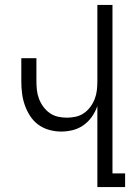

<svg xmlns="http://www.w3.org/2000/svg" viewBox="-20 -755 540 775"><path d="M373 0V-327Q365 -304 351 -284Q337 -264 317.5 -250Q298 -236 274.5 -230Q251 -224 227 -224Q203 -224 179 -230.5Q155 -237 135 -251.5Q115 -266 101.5 -287Q88 -308 80 -331Q72 -354 69 -378.5Q66 -403 66 -427V-520H127V-427Q127 -409 129 -391Q131 -373 137.5 -356Q144 -339 155 -324Q166 -309 181 -298.5Q196 -288 214 -284Q232 -280 250 -280Q268 -280 286 -284Q304 -288 319 -298.5Q334 -309 345 -324Q356 -339 362.5 -356Q369 -373 371 -391Q373 -409 373 -427V-735H434V-55H485V0Z"/></svg>

Font: Iosevka Fixed Light
Style: Regular
Weight: 300
Monospace: yes
Designer: Belleve Invis
Foundry: Belleve Invis
Version: Version 32.3.0